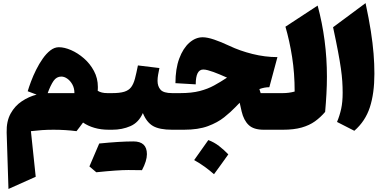

<svg xmlns="http://www.w3.org/2000/svg" viewBox="-20 -846 2522 1252"><path d="M363.8 -538.1Q399.9 -538.1 443.4 -519.3Q486.8 -500.5 526.9 -465.8Q566.9 -431.2 592.5 -383.5Q618.2 -335.9 618.2 -278.8Q618.2 -272.5 617.9 -266.4Q617.7 -260.3 617.2 -253.9Q641.1 -238.8 679.7 -238.8H711.4V0H689.9Q637.7 0 595.5 -12.5Q553.2 -24.9 521.5 -46.9Q511.2 -33.2 500.7 -19Q490.2 -4.9 479 9.3Q406.2 0 329.1 0Q290 0 253.7 2.4Q217.3 4.9 181.6 9.3L212.9 306.6L35.2 386.2L23.4 17.6Q21.5 -55.2 49.3 -105.5Q77.1 -155.8 122.8 -186Q168.5 -216.3 218.8 -229L160.6 -251Q168.5 -277.8 182.4 -314.9Q196.3 -352.1 215.6 -390.9Q234.9 -429.7 258.3 -463.1Q281.7 -496.6 308.3 -517.3Q335 -538.1 363.8 -538.1ZM379.9 -346.7Q348.6 -346.7 329.1 -318.4Q309.6 -290 291 -238.8H465.3Q465.3 -271 451.9 -295.2Q438.5 -319.3 418.9 -333Q399.4 -346.7 379.9 -346.7Z M627 89.8Q761.7 76.2 849.9 76.2Q938 76.2 938 159.2Q938 203.1 905.8 263.7Q884.3 262.7 816.7 262.7Q749 262.7 607.9 277.3Q580.6 253.9 563 239.3Q597.7 157.2 627 89.8ZM711.4 0Q699.7 0 693.8 -8.3Q688 -16.6 688 -41V-197.8Q688 -222.2 693.8 -230.5Q699.7 -238.8 711.4 -238.8Q761.2 -238.8 790.3 -247.8Q819.3 -256.8 835 -277.3Q850.6 -297.9 859.9 -332.8Q869.1 -367.7 879.4 -419.4L1019.5 -402.3Q1014.6 -379.9 1011 -358.6Q1007.3 -337.4 1007.3 -318.8Q1007.3 -283.2 1026.9 -261Q1046.4 -238.8 1102.5 -238.8H1103V0H1102.5Q1020 0 978 -24.2Q936 -48.3 911.6 -108.9Q884.8 -47.4 830.8 -23.7Q776.9 0 711.4 0Z M1301.8 -603Q1331.5 -603 1376.5 -587.9Q1421.4 -572.8 1475.1 -547.4Q1543.9 -514.6 1626.2 -494.1Q1708.5 -473.6 1789.1 -473.6L1736.3 -277.3Q1704.1 -277.3 1671.4 -265.1L1679.7 -238.8H1824.2V0H1699.7Q1633.8 0 1601.6 -30.8Q1569.3 -61.5 1555.7 -119.1L1543 -175.8Q1536.1 -168.9 1529.3 -162.1Q1522.5 -155.3 1516.1 -148.4Q1484.9 -115.7 1441.9 -81.3Q1398.9 -46.9 1335.7 -23.4Q1272.5 0 1179.2 0H1103Q1091.3 0 1085.4 -8.3Q1079.6 -16.6 1079.6 -41V-197.8Q1079.6 -222.2 1085.4 -230.5Q1091.3 -238.8 1103 -238.8H1155.3Q1229.5 -238.8 1282.2 -252.4Q1335 -266.1 1376.7 -289.1Q1418.5 -312 1460.4 -339.8Q1434.6 -351.1 1412.6 -360.6Q1390.6 -370.1 1372.1 -376.5Q1351.6 -383.8 1335 -388.2Q1318.4 -392.6 1305.2 -392.6Q1256.3 -392.6 1256.3 -295.9L1124 -303.7Q1124 -397.5 1148.9 -464.4Q1173.8 -531.2 1214.4 -567.1Q1254.9 -603 1301.8 -603ZM1338.4 67.4Q1376 81.1 1408.7 106.4Q1441.4 131.8 1468.8 160.6Q1446.3 192.4 1423.1 224.6Q1399.9 256.8 1375.5 290Q1347.2 265.1 1315.4 241.9Q1283.7 218.8 1246.1 197.8Q1294.4 130.9 1338.4 67.4Z M2051.3 -809.6Q2111.8 -584.5 2111.8 -346.2Q2111.8 -290.5 2108.6 -233.2Q2105.5 -175.8 2100.1 -116.2Q2070.3 -81.1 2033.9 -54.9Q1997.6 -28.8 1947 -14.4Q1896.5 0 1824.2 0Q1812.5 0 1806.6 -8.3Q1800.8 -16.6 1800.8 -41V-197.8Q1800.8 -222.2 1806.6 -230.5Q1812.5 -238.8 1824.2 -238.8Q1864.3 -238.8 1901.4 -249Q1901.4 -368.7 1884.8 -474.1Q1868.2 -579.6 1841.3 -671.9Z M2363.8 -825.7Q2385.7 -723.1 2398.2 -643.1Q2410.6 -563 2416 -496.1Q2421.4 -429.2 2421.4 -365.2Q2421.4 -237.3 2391.8 -146.5Q2362.3 -55.7 2290.5 6.8L2177.7 -50.8Q2195.3 -92.8 2204.8 -136.7Q2214.4 -180.7 2214.4 -241.2Q2214.4 -278.8 2211.9 -315.9Q2209.5 -353 2202.9 -399.4Q2196.3 -445.8 2184.1 -510.7Q2171.9 -575.7 2151.9 -668.5Z"/></svg>

Font: Pinar Black
Style: Regular
Weight: 900
Designer: Amin Abedi
Version: Version 3.000